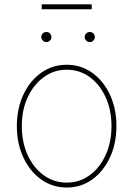

<svg xmlns="http://www.w3.org/2000/svg" viewBox="-20 -841 605 872"><path d="M283.2 10.7Q218.3 10.7 167 -25.9Q115.7 -62.5 86.2 -125.7Q56.6 -189 56.6 -268.6Q56.6 -348.1 86.2 -411.1Q115.7 -474.1 167 -510.5Q218.3 -546.9 283.2 -546.9Q347.7 -546.9 398.7 -510.5Q449.7 -474.1 479.2 -410.9Q508.8 -347.7 508.8 -268.6Q508.8 -189 479.2 -125.7Q449.7 -62.5 398.9 -25.9Q348.1 10.7 283.2 10.7ZM283.2 -11.7Q341.3 -11.7 387.2 -45.2Q433.1 -78.6 459.7 -136.7Q486.3 -194.8 486.3 -268.6Q486.3 -341.8 459.7 -399.7Q433.1 -457.5 387.2 -491Q341.3 -524.4 283.2 -524.4Q225.1 -524.4 179 -490.7Q132.8 -457 106 -399.4Q79.1 -341.8 79.1 -268.6Q79.1 -194.8 105.7 -136.7Q132.3 -78.6 178.5 -45.2Q224.6 -11.7 283.2 -11.7ZM387.7 -649.9Q378.4 -649.9 371.6 -656.7Q364.7 -663.6 364.7 -672.9Q364.7 -682.6 371.6 -689.2Q378.4 -695.8 387.7 -695.8Q397.5 -695.8 404.1 -689.2Q410.6 -682.6 410.6 -672.9Q410.6 -663.6 404.1 -656.7Q397.5 -649.9 387.7 -649.9ZM190.4 -649.9Q181.2 -649.9 174.3 -656.7Q167.5 -663.6 167.5 -672.9Q167.5 -682.6 174.3 -689.2Q181.2 -695.8 190.4 -695.8Q200.2 -695.8 206.8 -689.2Q213.4 -682.6 213.4 -672.9Q213.4 -663.6 206.8 -656.7Q200.2 -649.9 190.4 -649.9ZM396.5 -821.3V-798.8H169.4V-821.3Z"/></svg>

Font: Inter 18pt Thin
Style: Regular
Weight: 250
Designer: Rasmus Andersson
Foundry: rsms
Version: Version 4.001;git-66647c0bb